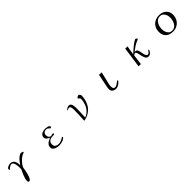

<svg xmlns="http://www.w3.org/2000/svg" viewBox="621 -2602 4757 4757"><g transform="rotate(-45 3000.0 -223.0)"><path d="M749 -514Q749 -505 738 -499.5Q727 -494 719 -492Q655 -467 604 -421.5Q553 -376 513 -320Q505 -309 497 -297.5Q489 -286 483 -273Q470 -248 466.5 -219.5Q463 -191 458 -163Q449 -117 438 -71.5Q427 -26 410 18Q406 30 396 50Q386 70 372.5 85.5Q359 101 343 101Q315 101 309 89.5Q303 78 303 53Q303 20 313.5 -19.5Q324 -59 340.5 -100Q357 -141 375 -179.5Q393 -218 407 -248Q408 -263 408 -277.5Q408 -292 408 -307Q408 -329 405.5 -363Q403 -397 394.5 -431.5Q386 -466 368.5 -489.5Q351 -513 320 -513Q300 -513 278 -502Q256 -491 237 -475.5Q218 -460 205 -445Q202 -441 199 -441Q189 -441 186.5 -453Q184 -465 184 -472Q184 -489 198.5 -503Q213 -517 235 -527Q257 -537 278.5 -542Q300 -547 314 -547Q359 -547 388 -528.5Q417 -510 432.5 -480Q448 -450 454.5 -413Q461 -376 462 -339Q484 -377 516 -417.5Q548 -458 587 -491.5Q626 -525 668 -541Q670 -542 675 -542Q683 -542 700.5 -539.5Q718 -537 733.5 -531Q749 -525 749 -514Z M1701 -84Q1701 -78 1698 -74Q1695 -70 1690 -65Q1668 -43 1633 -28Q1598 -13 1560.5 -6Q1523 1 1491 1Q1463 1 1429.5 -5.5Q1396 -12 1365.5 -26Q1335 -40 1315 -64Q1295 -88 1295 -123Q1295 -171 1320.5 -204.5Q1346 -238 1385 -261Q1424 -284 1462 -299Q1437 -311 1412 -326.5Q1387 -342 1370.5 -365Q1354 -388 1354 -419Q1354 -433 1358 -445.5Q1362 -458 1369 -469Q1394 -510 1440 -526Q1486 -542 1531 -542Q1544 -542 1566.5 -539.5Q1589 -537 1613 -530.5Q1637 -524 1653.5 -512.5Q1670 -501 1670 -484Q1670 -474 1660.5 -463Q1651 -452 1641 -452Q1637 -452 1622.5 -467.5Q1608 -483 1587 -498Q1566 -513 1540 -513Q1491 -513 1462.5 -486.5Q1434 -460 1434 -410Q1434 -373 1455 -341.5Q1476 -310 1518 -310Q1526 -310 1547 -317.5Q1568 -325 1581 -325Q1589 -325 1596 -319Q1603 -313 1603 -305Q1603 -289 1591.5 -284.5Q1580 -280 1565 -280.5Q1550 -281 1539 -281Q1471 -281 1425.5 -249Q1380 -217 1380 -142Q1380 -103 1398 -80Q1416 -57 1445.5 -46.5Q1475 -36 1510 -36Q1553 -36 1596 -54Q1639 -72 1674 -95Q1677 -97 1680 -99Q1683 -101 1687 -101Q1694 -101 1697.5 -95.5Q1701 -90 1701 -84Z M2757 -475Q2757 -420 2742.5 -358.5Q2728 -297 2702 -240.5Q2676 -184 2639 -142Q2607 -105 2560.5 -73Q2514 -41 2462 -20.5Q2410 0 2360 3Q2366 -89 2370.5 -181Q2375 -273 2375 -364Q2375 -379 2374 -400Q2373 -421 2368 -442Q2363 -463 2351.5 -477Q2340 -491 2319 -491Q2301 -491 2285 -482.5Q2269 -474 2252 -474Q2244 -474 2244 -481Q2244 -485 2249 -488Q2268 -504 2298.5 -519.5Q2329 -535 2355 -535Q2387 -535 2405.5 -516.5Q2424 -498 2432.5 -470Q2441 -442 2443 -411.5Q2445 -381 2445 -358Q2445 -278 2441.5 -197.5Q2438 -117 2433 -37Q2447 -42 2460.5 -47.5Q2474 -53 2487 -60Q2582 -116 2628.5 -206.5Q2675 -297 2687 -403Q2687 -406 2687.5 -409.5Q2688 -413 2688 -416Q2688 -448 2677.5 -462Q2667 -476 2640 -491L2637 -493Q2637 -493 2637 -494Q2637 -495 2637 -496Q2637 -504 2645.5 -514.5Q2654 -525 2665.5 -534Q2677 -543 2684 -545Q2692 -547 2700 -547Q2727 -547 2742 -523Q2757 -499 2757 -475Z M3656 -108Q3656 -100 3652 -94Q3648 -88 3643 -83Q3614 -49 3570 -23Q3526 3 3479 3Q3446 3 3415 -10Q3384 -23 3364 -48Q3344 -73 3344 -109Q3344 -135 3347.5 -160.5Q3351 -186 3356 -211Q3371 -294 3390 -376.5Q3409 -459 3423 -542L3514 -539Q3501 -480 3486.5 -420.5Q3472 -361 3458 -302Q3448 -259 3437 -214.5Q3426 -170 3426 -125Q3426 -94 3439.5 -67.5Q3453 -41 3490 -41Q3516 -41 3540.5 -53.5Q3565 -66 3585.5 -82.5Q3606 -99 3621 -111.5Q3636 -124 3642 -124Q3650 -124 3653 -119Q3656 -114 3656 -108Z M4739 -100Q4739 -94 4735 -86Q4716 -50 4688 -22Q4660 6 4616 6Q4567 6 4537 -33Q4530 -44 4522 -66Q4514 -88 4506.5 -114Q4499 -140 4494 -164Q4489 -188 4486 -202Q4483 -216 4480 -231.5Q4477 -247 4471 -260Q4466 -272 4456.5 -282Q4447 -292 4433 -292Q4417 -292 4403 -282Q4389 -272 4379 -260Q4371 -195 4363 -129Q4355 -63 4346 2H4265Q4286 -134 4304.5 -269.5Q4323 -405 4342 -541H4421Q4411 -482 4401.5 -422.5Q4392 -363 4384 -303Q4426 -343 4474.5 -386Q4523 -429 4574.5 -467.5Q4626 -506 4677 -531Q4682 -534 4687 -534Q4699 -534 4715 -522Q4731 -510 4731 -497Q4731 -487 4714 -480Q4697 -473 4689 -470Q4624 -444 4563.5 -403.5Q4503 -363 4447 -320Q4481 -320 4501.5 -313Q4522 -306 4536 -272Q4544 -256 4547.5 -238.5Q4551 -221 4555 -204Q4558 -189 4562.5 -162.5Q4567 -136 4575.5 -107.5Q4584 -79 4597.5 -59.5Q4611 -40 4631 -40Q4652 -40 4667.5 -51.5Q4683 -63 4694 -78.5Q4705 -94 4712.5 -105.5Q4720 -117 4725 -117Q4732 -117 4735.5 -111Q4739 -105 4739 -100Z M5675 -300Q5675 -350 5658 -396.5Q5641 -443 5605 -473Q5569 -503 5513 -503Q5463 -503 5427 -478.5Q5391 -454 5367.5 -414.5Q5344 -375 5333 -329Q5322 -283 5322 -241Q5322 -192 5338 -144Q5354 -96 5389.5 -64.5Q5425 -33 5482 -33Q5534 -33 5570.5 -58Q5607 -83 5630 -123.5Q5653 -164 5664 -210.5Q5675 -257 5675 -300ZM5775 -299Q5775 -212 5737 -144.5Q5699 -77 5632 -38.5Q5565 0 5477 0Q5403 0 5345.5 -28Q5288 -56 5255.5 -110Q5223 -164 5223 -241Q5223 -330 5260 -396Q5297 -462 5364 -499Q5431 -536 5519 -536Q5591 -536 5649 -508Q5707 -480 5741 -427.5Q5775 -375 5775 -299Z"/></g></svg>

Font: Kaisei Decol
Style: Regular
Weight: 400
Designer: Font-Kai, 金井和夫
Foundry: KAZUO KANAI
Version: Version 5.003